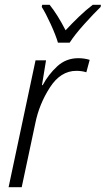

<svg xmlns="http://www.w3.org/2000/svg" viewBox="-20 -785 443 805"><path d="M272 -606Q293 -639 333.5 -684Q374 -729 402 -756L403 -765H369Q340 -743 310.5 -714.5Q281 -686 255 -658Q221 -724 188 -765H157L155 -756Q172 -729 193 -683Q214 -637 223 -606ZM71 0 128 -268Q144 -348 189 -418Q234 -488 300 -488Q323 -488 342 -482L356 -534Q334 -541 308 -541Q257 -541 220 -507Q183 -473 159 -428H156L173 -532H129L16 0Z"/></svg>

Font: Noto Sans UI SemiCondensed Light
Style: Italic
Weight: 300
Width: 4
Designer: Monotype Design Team
Foundry: Monotype Imaging Inc.
Version: 1.001